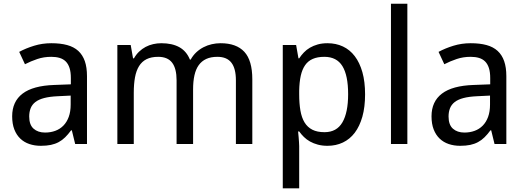

<svg xmlns="http://www.w3.org/2000/svg" viewBox="-20 -780 2842 1040"><path d="M387.2 0 369.1 -74.2H365.2Q349.1 -52.2 333 -36.4Q316.9 -20.5 297.9 -10.3Q278.8 0 255.4 4.9Q231.9 9.8 201.2 9.8Q167.5 9.8 139.2 0.2Q110.8 -9.3 90.1 -29.1Q69.3 -48.8 57.6 -78.9Q45.9 -108.9 45.9 -149.9Q45.9 -230 102.3 -272.9Q158.7 -315.9 273.9 -319.8L363.8 -323.2V-356.9Q363.8 -389.6 356.7 -411.6Q349.6 -433.6 336.2 -447Q322.8 -460.4 303 -466.3Q283.2 -472.2 257.8 -472.2Q217.3 -472.2 182.4 -460.4Q147.5 -448.7 115.2 -432.1L84 -499Q120.1 -518.6 164.6 -532.2Q209 -545.9 257.8 -545.9Q307.6 -545.9 344 -535.9Q380.4 -525.9 404.1 -504.2Q427.7 -482.4 439.5 -448.7Q451.2 -415 451.2 -367.2V0ZM224.1 -62Q253.9 -62 279.3 -71.3Q304.7 -80.6 323.2 -99.4Q341.8 -118.2 352.3 -146.7Q362.8 -175.3 362.8 -213.9V-262.2L293 -258.8Q249 -256.8 219.2 -249Q189.5 -241.2 171.6 -227.3Q153.8 -213.4 146 -193.6Q138.2 -173.8 138.2 -148.9Q138.2 -104 161.9 -83Q185.5 -62 224.1 -62Z M1257.8 0V-345.2Q1257.8 -408.7 1233.4 -440.4Q1209 -472.2 1157.7 -472.2Q1122.1 -472.2 1097.2 -460.7Q1072.3 -449.2 1056.4 -427Q1040.5 -404.8 1033.2 -371.8Q1025.9 -338.9 1025.9 -295.9V0H936.5V-345.2Q936.5 -408.7 912.4 -440.4Q888.2 -472.2 836.9 -472.2Q799.3 -472.2 773.9 -459.5Q748.5 -446.8 733.2 -421.9Q717.8 -397 711.2 -360.8Q704.6 -324.7 704.6 -277.8V0H615.7V-536.1H688L700.7 -463.9H705.6Q717.3 -484.9 733.4 -500.2Q749.5 -515.6 768.8 -525.9Q788.1 -536.1 809.8 -541Q831.5 -545.9 854 -545.9Q912.6 -545.9 951.4 -524.4Q990.2 -502.9 1008.8 -457H1012.7Q1025.4 -480 1043.2 -496.6Q1061 -513.2 1082.3 -524.2Q1103.5 -535.2 1127 -540.5Q1150.4 -545.9 1174.8 -545.9Q1260.3 -545.9 1303.5 -499.3Q1346.7 -452.6 1346.7 -350.1V0Z M1753.9 9.8Q1725.1 9.8 1701.7 3.4Q1678.2 -2.9 1659.4 -13.4Q1640.6 -23.9 1626.2 -38.1Q1611.8 -52.2 1600.6 -67.9H1594.7Q1596.2 -51.3 1597.7 -36.1Q1598.6 -23.4 1599.6 -10Q1600.6 3.4 1600.6 11.2V240.2H1511.7V-536.1H1584L1596.7 -463.9H1600.6Q1611.8 -481 1626 -495.8Q1640.1 -510.7 1658.9 -521.7Q1677.7 -532.7 1701.2 -539.3Q1724.6 -545.9 1753.9 -545.9Q1799.8 -545.9 1837.4 -528.3Q1875 -510.7 1901.6 -475.8Q1928.2 -440.9 1942.9 -389.2Q1957.5 -337.4 1957.5 -269Q1957.5 -200.2 1942.9 -148.2Q1928.2 -96.2 1901.6 -61Q1875 -25.9 1837.4 -8.1Q1799.8 9.8 1753.9 9.8ZM1736.8 -472.2Q1699.7 -472.2 1674.1 -460.9Q1648.4 -449.7 1632.6 -426.8Q1616.7 -403.8 1609.1 -369.6Q1601.6 -335.4 1600.6 -289.1V-269Q1600.6 -219.7 1607.2 -181.4Q1613.8 -143.1 1629.6 -116.9Q1645.5 -90.8 1671.9 -77.4Q1698.2 -64 1737.8 -64Q1803.7 -64 1834.7 -117.2Q1865.7 -170.4 1865.7 -270Q1865.7 -371.6 1834.7 -421.9Q1803.7 -472.2 1736.8 -472.2Z M2186.5 0H2097.7V-759.8H2186.5Z M2658.7 0 2640.6 -74.2H2636.7Q2620.6 -52.2 2604.5 -36.4Q2588.4 -20.5 2569.3 -10.3Q2550.3 0 2526.9 4.9Q2503.4 9.8 2472.7 9.8Q2439 9.8 2410.6 0.2Q2382.3 -9.3 2361.6 -29.1Q2340.8 -48.8 2329.1 -78.9Q2317.4 -108.9 2317.4 -149.9Q2317.4 -230 2373.8 -272.9Q2430.2 -315.9 2545.4 -319.8L2635.3 -323.2V-356.9Q2635.3 -389.6 2628.2 -411.6Q2621.1 -433.6 2607.7 -447Q2594.2 -460.4 2574.5 -466.3Q2554.7 -472.2 2529.3 -472.2Q2488.8 -472.2 2453.9 -460.4Q2418.9 -448.7 2386.7 -432.1L2355.5 -499Q2391.6 -518.6 2436 -532.2Q2480.5 -545.9 2529.3 -545.9Q2579.1 -545.9 2615.5 -535.9Q2651.9 -525.9 2675.5 -504.2Q2699.2 -482.4 2710.9 -448.7Q2722.7 -415 2722.7 -367.2V0ZM2495.6 -62Q2525.4 -62 2550.8 -71.3Q2576.2 -80.6 2594.7 -99.4Q2613.3 -118.2 2623.8 -146.7Q2634.3 -175.3 2634.3 -213.9V-262.2L2564.5 -258.8Q2520.5 -256.8 2490.7 -249Q2460.9 -241.2 2443.1 -227.3Q2425.3 -213.4 2417.5 -193.6Q2409.7 -173.8 2409.7 -148.9Q2409.7 -104 2433.3 -83Q2457 -62 2495.6 -62Z"/></svg>

Font: Puppies Kittens
Style: Regular
Weight: 400
Foundry: Ascender Corporation and Peter Mawhorter
Version: Version 0.1